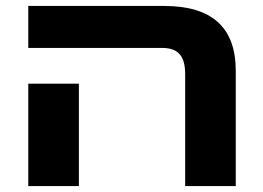

<svg xmlns="http://www.w3.org/2000/svg" viewBox="-20 -625 882 645"><path d="M602 0H772V-387C772 -533 692 -605 531 -605H75V-464H524C577 -464 602 -439 602 -376ZM75 -344V0H245V-344Z"/></svg>

Font: Noto Sans Hebrew Extra
Style: Regular
Weight: 800
Designer: Monotype Design Team
Foundry: Monotype Imaging Inc.
Version: Version 1.902